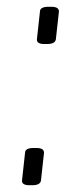

<svg xmlns="http://www.w3.org/2000/svg" viewBox="-20 -545 238 567"><path d="M67 2Q44 2 45 -12L54 -94Q54 -101 60.5 -104.5Q67 -108 79 -108H87Q99 -108 104.5 -104.5Q110 -101 110 -94L101 -12Q100 -5 93.5 -1.5Q87 2 75 2ZM111 -415Q88 -415 89 -429L98 -511Q98 -518 104.5 -521.5Q111 -525 123 -525H131Q143 -525 148.5 -521.5Q154 -518 154 -511L145 -429Q144 -422 137.5 -418.5Q131 -415 119 -415Z"/></svg>

Font: Asap ExtraLight
Style: Italic
Weight: 250
Italic angle: -6°
Version: Version 3.001